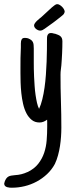

<svg xmlns="http://www.w3.org/2000/svg" viewBox="-74 -566 335 901"><path d="M213.9 33.2Q213.9 53.2 212.4 75.2Q210.9 97.2 207.5 119.4Q204.1 141.6 198.2 163.1Q192.4 184.6 183.6 203.1Q168.9 230.5 146.7 251.2Q124.5 272 98.1 286.1Q71.8 300.3 42 307.6Q12.2 314.9 -18.1 314.9Q-22.5 314.9 -28.6 314.5Q-34.7 314 -40.5 312.3Q-46.4 310.5 -50.3 306.6Q-54.2 302.7 -54.2 295.9Q-54.2 293 -52.7 290Q-52.7 289.1 -52.5 288.3Q-52.2 287.6 -52.2 287.1Q-48.8 277.3 -44.4 271.5Q-40 265.6 -34.4 262.5Q-28.8 259.3 -21.2 258.1Q-13.7 256.8 -3.9 255.9Q27.3 254.4 55.2 241.2V241.7Q86.9 226.1 105.2 202.9Q123.5 179.7 133.1 151.6Q142.6 123.5 145 92.3Q147.5 61 147.5 29.3Q147.5 22 147.5 18.6Q147.5 15.1 147.5 12.5Q147.5 9.8 147.5 6.3Q147.5 2.9 147 -4.4Q129.9 8.8 111.3 8.8Q89.8 8.8 75 -3.2Q60.1 -15.1 50 -34.4Q40 -53.7 34.4 -78.4Q28.8 -103 26.1 -128.7Q23.4 -154.3 22.7 -178.7Q22 -203.1 22 -222.2V-242.7Q22 -268.6 22.2 -293.5Q22.5 -318.4 23.9 -343.3V-350.6Q23.9 -356.4 23.9 -362.3Q23.9 -368.2 24.9 -373.5Q26.9 -381.3 30.5 -384.8Q34.2 -388.2 42.5 -388.2Q46.4 -388.2 50 -387.7Q53.7 -387.2 57.6 -386.2Q66.9 -382.3 72.3 -378.2Q77.6 -374 80.3 -368.4Q83 -362.8 83.7 -355.5Q84.5 -348.1 84.5 -338.4V-272.9Q84.5 -261.2 84.7 -243.9Q85 -226.6 85.9 -206.1Q86.9 -185.5 88.4 -163.6Q89.8 -141.6 92.8 -121.1Q95.7 -100.6 99.6 -83.5Q103.5 -66.4 109.4 -55.2Q118.2 -74.2 124.5 -99.9Q130.9 -125.5 135 -155Q139.2 -184.6 141.4 -215.8Q143.6 -247.1 144.8 -276.9Q146 -306.6 146.2 -333.3Q146.5 -359.9 146.5 -379.9Q146.5 -384.8 146.7 -390.4Q147 -396 148.9 -400.6Q150.9 -405.3 154.5 -408.2Q158.2 -411.1 165.5 -411.1Q168.9 -411.1 173.1 -410.2Q177.2 -409.2 180.2 -408.2Q181.2 -408.2 182.4 -408Q183.6 -407.7 184.6 -407.7Q191.4 -405.3 197.8 -402.8Q204.1 -400.4 208.7 -396.7Q213.4 -393.1 216.1 -387.2Q218.8 -381.3 218.8 -372.1Q218.8 -360.8 218.5 -346.4Q218.3 -332 217.5 -316.4Q216.8 -300.8 215.8 -285.9Q214.8 -271 213.9 -259.3L211.9 -242.2Q210.9 -235.4 210.4 -228.5Q210 -221.7 210 -215.8Q210 -184.6 210.4 -153.6Q210.9 -122.6 211.9 -91.3Q212.9 -60.1 213.4 -29.1Q213.9 2 213.9 33.2ZM85.9 -446.8Q85.9 -451.7 90.1 -457.5Q94.2 -463.4 99.9 -468.8Q105.5 -474.1 111.3 -478.8Q117.2 -483.4 121.1 -486.8L168.9 -530.8Q174.8 -535.2 181.4 -540.8Q188 -546.4 195.3 -546.4Q200.2 -546.4 206.3 -542.7Q212.4 -539.1 217.5 -533.9Q222.7 -528.8 226.1 -522.5Q229.5 -516.1 229.5 -511.2Q229.5 -510.3 229.5 -509.3Q229.5 -508.3 228.5 -507.3Q227.1 -501.5 222.7 -497.1Q218.3 -492.7 212.9 -488.8Q197.8 -476.6 189.7 -470.5Q181.6 -464.4 174.8 -459.2Q168 -454.1 159.4 -448.2Q150.9 -442.4 135.7 -431.2Q130.4 -427.2 125.2 -424.8Q120.1 -422.4 114.3 -422.4Q109.9 -422.4 105 -424.3Q100.1 -426.3 95.7 -429.7Q91.3 -433.1 88.6 -437.5Q85.9 -441.9 85.9 -446.8Z"/></svg>

Font: Just Another Hand
Style: Regular
Weight: 400
Designer: Astigmatic (AOETI)
Foundry: Astigmatic (AOETI)
Version: Version 1.000